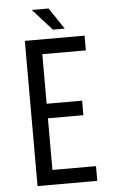

<svg xmlns="http://www.w3.org/2000/svg" viewBox="-58 -884 542 922"><g transform="rotate(-5 213.5 -422.5)"><path d="M212 -845 281 -742H224L131 -845ZM334 -390V-320H163V-71H373V0H85V-700H373V-629H163V-390Z"/></g></svg>

Font: Bebas Neue Regular
Style: Regular
Weight: 400
Designer: Ryoichi Tsunekawa & LGV (GE)
Foundry: Free Software Foundation, Inc.
Version: Version 1.003 August 13, 2016